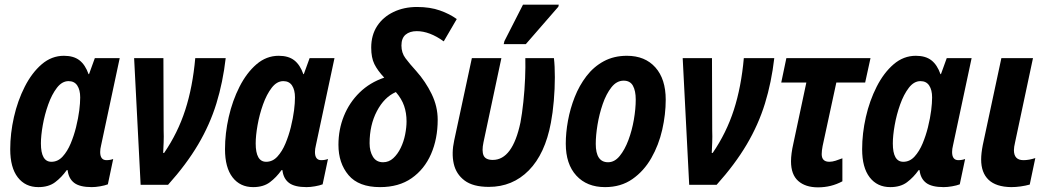

<svg xmlns="http://www.w3.org/2000/svg" viewBox="-20 -795 4506 826"><path d="M145 10Q89 10 56.5 -32Q24 -74 24 -153Q24 -221 40 -291.5Q56 -362 86.5 -422Q117 -482 159.5 -518.5Q202 -555 255 -555Q297 -555 322 -535.5Q347 -516 361 -476H363L388 -545H495L415 -170Q411 -154 411 -141Q411 -106 438 -106Q454 -106 467 -111L444 -2Q431 3 411 6.5Q391 10 375 10Q323 10 299 -8.5Q275 -27 271 -63H267Q245 -32 217 -11Q189 10 145 10ZM201 -99Q229 -99 249.5 -121.5Q270 -144 284 -177.5Q298 -211 307 -247Q317 -288 321 -320Q325 -352 325 -376Q325 -408 312.5 -427Q300 -446 275 -446Q247 -446 225 -417.5Q203 -389 187.5 -345.5Q172 -302 164 -256.5Q156 -211 156 -178Q156 -99 201 -99Z M585 0 557 -545H683L684 -233Q685 -208 684 -182.5Q683 -157 682 -137H686Q745 -223 777 -322Q809 -421 820 -545H951Q939 -441 911 -350Q883 -259 832.5 -173.5Q782 -88 703 0Z M1069 10Q1013 10 980.5 -32Q948 -74 948 -153Q948 -221 964 -291.5Q980 -362 1010.5 -422Q1041 -482 1083.5 -518.5Q1126 -555 1179 -555Q1221 -555 1246 -535.5Q1271 -516 1285 -476H1287L1312 -545H1419L1339 -170Q1335 -154 1335 -141Q1335 -106 1362 -106Q1378 -106 1391 -111L1368 -2Q1355 3 1335 6.5Q1315 10 1299 10Q1247 10 1223 -8.5Q1199 -27 1195 -63H1191Q1169 -32 1141 -11Q1113 10 1069 10ZM1125 -99Q1153 -99 1173.5 -121.5Q1194 -144 1208 -177.5Q1222 -211 1231 -247Q1241 -288 1245 -320Q1249 -352 1249 -376Q1249 -408 1236.5 -427Q1224 -446 1199 -446Q1171 -446 1149 -417.5Q1127 -389 1111.5 -345.5Q1096 -302 1088 -256.5Q1080 -211 1080 -178Q1080 -99 1125 -99Z M1615 10Q1523 10 1479.5 -41.5Q1436 -93 1436 -172Q1436 -238 1459.5 -296Q1483 -354 1527 -397Q1571 -440 1633 -461Q1604 -492 1590.5 -519.5Q1577 -547 1577 -590Q1577 -644 1602.5 -683Q1628 -722 1673 -743.5Q1718 -765 1774 -765Q1830 -765 1872.5 -750Q1915 -735 1945 -713L1889 -617Q1828 -661 1773 -661Q1743 -661 1725 -646Q1707 -631 1707 -599Q1707 -568 1724 -545Q1741 -522 1771 -489Q1811 -444 1837 -390.5Q1863 -337 1863 -280Q1863 -198 1834.5 -132.5Q1806 -67 1751 -28.5Q1696 10 1615 10ZM1628 -97Q1653 -97 1672 -114.5Q1691 -132 1704 -159Q1717 -186 1723 -216.5Q1729 -247 1729 -273Q1729 -309 1718.5 -339.5Q1708 -370 1683 -399Q1633 -377 1601.5 -317Q1570 -257 1570 -179Q1570 -144 1584.5 -120.5Q1599 -97 1628 -97Z M2083 9Q2015 9 1978.5 -18.5Q1942 -46 1932 -91Q1922 -136 1934 -191L2010 -545H2137L2060 -183Q2052 -145 2060.5 -126Q2069 -107 2100 -107Q2185 -107 2219 -268Q2226 -305 2231.5 -356.5Q2237 -408 2239 -458.5Q2241 -509 2240 -545H2363Q2367 -512 2367 -462.5Q2367 -413 2362.5 -361Q2358 -309 2350 -267Q2325 -133 2255 -62Q2185 9 2083 9ZM2147 -605 2150 -618 2230 -775H2384L2382 -766L2242 -605Z M2583 10Q2505 10 2459.5 -39.5Q2414 -89 2414 -177Q2414 -224 2423.5 -276Q2433 -328 2452.5 -377.5Q2472 -427 2503 -467.5Q2534 -508 2577.5 -531.5Q2621 -555 2677 -555Q2755 -555 2799.5 -505Q2844 -455 2844 -366Q2844 -303 2829 -237Q2814 -171 2782 -115Q2750 -59 2700.5 -24.5Q2651 10 2583 10ZM2596 -97Q2624 -97 2646 -124Q2668 -151 2683.5 -192.5Q2699 -234 2707 -280.5Q2715 -327 2715 -367Q2715 -404 2703 -426Q2691 -448 2663 -448Q2633 -448 2610.5 -419.5Q2588 -391 2573 -347.5Q2558 -304 2550.5 -258Q2543 -212 2543 -176Q2543 -97 2596 -97Z M2945 0 2917 -545H3043L3044 -233Q3045 -208 3044 -182.5Q3043 -157 3042 -137H3046Q3105 -223 3137 -322Q3169 -421 3180 -545H3311Q3299 -441 3271 -350Q3243 -259 3192.5 -173.5Q3142 -88 3063 0Z M3499 11Q3445 11 3414 -16.5Q3383 -44 3383 -101Q3383 -133 3393 -177L3449 -440H3341L3363 -545H3725L3702 -440H3578L3519 -167Q3515 -146 3515 -132Q3515 -99 3548 -99Q3560 -99 3574.5 -103.5Q3589 -108 3604 -114V-15Q3556 11 3499 11Z M3810 10Q3754 10 3721.5 -32Q3689 -74 3689 -153Q3689 -221 3705 -291.5Q3721 -362 3751.5 -422Q3782 -482 3824.5 -518.5Q3867 -555 3920 -555Q3962 -555 3987 -535.5Q4012 -516 4026 -476H4028L4053 -545H4160L4080 -170Q4076 -154 4076 -141Q4076 -106 4103 -106Q4119 -106 4132 -111L4109 -2Q4096 3 4076 6.5Q4056 10 4040 10Q3988 10 3964 -8.5Q3940 -27 3936 -63H3932Q3910 -32 3882 -11Q3854 10 3810 10ZM3866 -99Q3894 -99 3914.5 -121.5Q3935 -144 3949 -177.5Q3963 -211 3972 -247Q3982 -288 3986 -320Q3990 -352 3990 -376Q3990 -408 3977.5 -427Q3965 -446 3940 -446Q3912 -446 3890 -417.5Q3868 -389 3852.5 -345.5Q3837 -302 3829 -256.5Q3821 -211 3821 -178Q3821 -99 3866 -99Z M4330 10Q4265 9 4233 -21.5Q4201 -52 4201 -109Q4201 -135 4208 -171L4288 -545H4424L4347 -183Q4342 -162 4342 -149Q4342 -106 4383 -106Q4407 -106 4434 -115L4410 -1Q4392 4 4371 7Q4350 10 4330 10Z"/></svg>

Font: Noto Sans Condensed
Style: Bold Italic
Weight: 700
Width: 3
Italic angle: -12°
Designer: Monotype Design Team
Foundry: Monotype Imaging Inc.
Version: Version 2.013; ttfautohint (v1.8.4.7-5d5b)